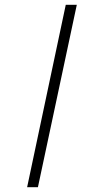

<svg xmlns="http://www.w3.org/2000/svg" viewBox="-20 -780 385 800"><path d="M93 0H138L300 -760H254Z"/></svg>

Font: Noto Serif Display Condensed Light
Style: Italic
Weight: 300
Width: 3
Italic angle: -12°
Designer: Monotype Design Team
Foundry: Monotype Imaging Inc.
Version: Version 2.009